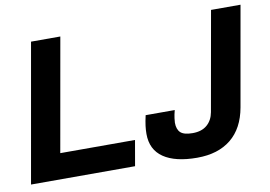

<svg xmlns="http://www.w3.org/2000/svg" viewBox="-75 -805 1317 936"><g transform="rotate(-10 583.5 -337.0)"><path d="M9 0 130 -686H275L176 -126H546L524 0ZM830 12Q722 12 664 -27.5Q606 -67 606 -145Q606 -164 608.5 -184.5Q611 -205 618 -236H762Q756 -213 754 -197Q752 -181 752 -175Q752 -142 769 -126Q786 -110 829 -110Q874 -110 900.5 -133Q927 -156 934 -195L1021 -686H1167L1080 -193Q1062 -92 998 -40Q934 12 830 12Z"/></g></svg>

Font: Archivo VF Beta
Style: Italic
Weight: 400
Italic angle: -10°
Designer: Hector Gatti
Foundry: Omnibus-Type
Version: Version 1.002